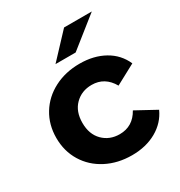

<svg xmlns="http://www.w3.org/2000/svg" viewBox="-177 -875 946 1007"><g transform="rotate(-30 295.5 -371.5)"><path d="M32 -269Q32 -349 70.5 -412Q109 -475 177.5 -510.5Q246 -546 332 -546Q417 -546 480.5 -510.5Q544 -475 573 -409L452 -344Q410 -418 331 -418Q270 -418 230 -378Q190 -338 190 -269Q190 -200 230 -160Q270 -120 331 -120Q411 -120 452 -194L573 -128Q544 -64 480.5 -28Q417 8 332 8Q246 8 177.5 -27.5Q109 -63 70.5 -126Q32 -189 32 -269ZM357 -751H525L344 -607H222Z"/></g></svg>

Font: Montserrat Alternates
Style: Bold
Weight: 700
Designer: Julieta Ulanovsky
Foundry: Julieta Ulanovsky
Version: Version 7.200